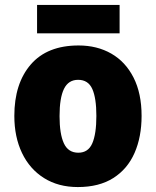

<svg xmlns="http://www.w3.org/2000/svg" viewBox="-20 -840 633 777"><path d="M553 -371Q553 -286 524.5 -221Q496 -156 438.5 -119.5Q381 -83 295 -83Q216 -83 158 -119.5Q100 -156 69 -221Q38 -286 38 -371Q38 -502 104.5 -579Q171 -656 298 -656Q373 -656 430.5 -623Q488 -590 520.5 -526Q553 -462 553 -371ZM221 -370Q221 -298 238.5 -260Q256 -222 297 -222Q337 -222 353.5 -260Q370 -298 370 -371Q370 -443 353.5 -480Q337 -517 296 -517Q257 -517 239 -480.5Q221 -444 221 -370ZM464 -820V-705H130V-820Z"/></svg>

Font: Noto Sans Telugu UI SemiCondensed Black
Style: Regular
Weight: 900
Width: 4
Designer: Jelle Bosma - Monotype Design Team
Foundry: Monotype Imaging Inc.
Version: Version 2.005; ttfautohint (v1.8.4.7-5d5b)